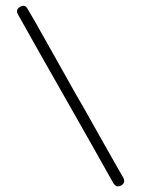

<svg xmlns="http://www.w3.org/2000/svg" viewBox="-20 -661 500 680"><path d="M43.9 -609.4Q40 -615.2 40 -621.1Q40 -629.9 50.8 -636.7Q57.6 -640.6 62.5 -640.6Q72.3 -640.6 78.1 -628.9Q88.9 -612.3 158.2 -488.3Q227.5 -365.2 247.1 -330.1Q267.6 -295.9 336.9 -171.9Q406.2 -48.8 417 -31.2Q419.9 -25.4 419.9 -19.5Q419.9 -10.7 409.2 -3.9Q403.3 -1 397.5 -1Q388.7 -1 381.8 -11.7Q372.1 -29.3 302.7 -152.3Q232.4 -275.4 212.9 -310.5Q193.4 -344.7 123 -468.8Q53.7 -591.8 43.9 -609.4Z"/></svg>

Font: Demofont
Style: Regular
Weight: 400
Version: Version 1.0